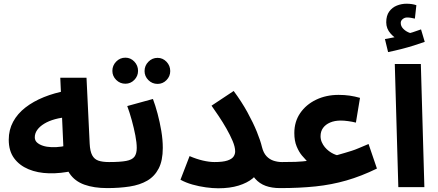

<svg xmlns="http://www.w3.org/2000/svg" viewBox="-20 -1006 2354 1032"><path d="M556 5Q485 5 433.5 -13.5Q382 -32 354 -73.5Q326 -115 322 -185L304 -588H445L462 -234Q464 -193 475.5 -171.5Q487 -150 509 -142.5Q531 -135 566 -135Q604 -135 620 -115.5Q636 -96 636 -67Q636 -36 615.5 -15.5Q595 5 556 5ZM373 -88Q306 -73 244 -74.5Q182 -76 133 -96.5Q84 -117 55.5 -156Q27 -195 27 -255Q27 -308 50.5 -351.5Q74 -395 116.5 -428Q159 -461 216 -484Q273 -507 340 -519L354 -377Q311 -375 276.5 -365.5Q242 -356 217.5 -341Q193 -326 180 -307.5Q167 -289 167 -268Q167 -251 179 -240Q191 -229 211 -222.5Q231 -216 257 -215Q283 -214 310.5 -218Q338 -222 365 -231Z M556 5 566 -135Q626 -135 658 -141Q690 -147 702.5 -163.5Q715 -180 715 -211Q715 -239 707.5 -278Q700 -317 688.5 -359Q677 -401 664 -436L802 -474Q815 -440 827 -395Q839 -350 847 -302.5Q855 -255 855 -211Q855 -143 833 -100.5Q811 -58 771.5 -35Q732 -12 677 -3.5Q622 5 556 5ZM827 -555Q798 -555 777.5 -575.5Q757 -596 757 -624Q757 -653 777.5 -674Q798 -695 827 -695Q855 -695 875 -674Q895 -653 895 -624Q895 -596 875 -575.5Q855 -555 827 -555ZM654 -556Q625 -556 604.5 -576.5Q584 -597 584 -625Q584 -654 604.5 -675Q625 -696 654 -696Q682 -696 702 -675Q722 -654 722 -625Q722 -597 702 -576.5Q682 -556 654 -556Z M1133 -135Q1178 -135 1202 -143Q1226 -151 1235 -164Q1244 -177 1244 -192Q1244 -216 1230.5 -248Q1217 -280 1197 -315Q1177 -350 1155.5 -382Q1134 -414 1117 -438L1236 -517Q1279 -459 1310 -402.5Q1341 -346 1360.5 -298Q1380 -250 1388 -216Q1396 -184 1412.5 -166.5Q1429 -149 1451 -142Q1473 -135 1495 -135Q1533 -135 1549.5 -115.5Q1566 -96 1566 -67Q1566 -36 1545.5 -15.5Q1525 5 1485 5Q1441 5 1408 -7Q1375 -19 1352 -45Q1329 -71 1313 -111L1374 -98Q1366 -70 1337.5 -46.5Q1309 -23 1262.5 -8.5Q1216 6 1153 6Q1123 6 1086.5 1Q1050 -4 1014.5 -14Q979 -24 950 -40L999 -167Q1036 -151 1070.5 -143Q1105 -135 1133 -135Z M1486 5 1496 -135Q1543 -135 1568.5 -136Q1594 -137 1607 -138.5Q1620 -140 1629 -141Q1619 -151 1603 -170Q1587 -189 1574.5 -219Q1562 -249 1562 -291Q1562 -352 1593.5 -398Q1625 -444 1679 -470Q1733 -496 1800 -496Q1832 -496 1859.5 -492Q1887 -488 1915 -480L1893 -347Q1873 -352 1851 -355Q1829 -358 1812 -358Q1779 -358 1754.5 -347.5Q1730 -337 1716.5 -318.5Q1703 -300 1703 -274Q1703 -257 1709.5 -242Q1716 -227 1726 -215Q1736 -203 1748 -194Q1760 -185 1771.5 -179.5Q1783 -174 1791 -172Q1816 -179 1834.5 -184.5Q1853 -190 1870.5 -195.5Q1888 -201 1909 -210Q1930 -219 1961 -232L2006 -100Q1922 -59 1842 -36Q1762 -13 1676 -4Q1590 5 1486 5Z M2121 0 2102 -662H2242L2261 0ZM2066 -726 2049 -796Q2084 -802 2101.5 -806Q2119 -810 2139 -815L2129 -790Q2103 -799 2079.5 -825.5Q2056 -852 2056 -886Q2056 -922 2072 -944Q2088 -966 2113 -976Q2138 -986 2165 -986Q2180 -986 2193.5 -984Q2207 -982 2218 -978L2210 -906Q2200 -908 2190 -910Q2180 -912 2168 -912Q2155 -912 2144.5 -903.5Q2134 -895 2134 -883Q2134 -866 2146 -853Q2158 -840 2174.5 -832.5Q2191 -825 2202 -824L2147 -818Q2174 -825 2198 -832.5Q2222 -840 2243 -848L2263 -781Q2238 -772 2204.5 -761.5Q2171 -751 2135.5 -742Q2100 -733 2066 -726Z"/></svg>

Font: Noto Sans
Style: Bold
Weight: 700
Designer: Monotype Design Team
Foundry: Monotype Imaging Inc.
Version: Version 2.000;GOOG;noto-source:20170915:90ef993387c0; ttfaut